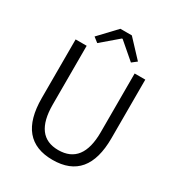

<svg xmlns="http://www.w3.org/2000/svg" viewBox="-216 -1078 1149 1234"><g transform="rotate(30 358.0 -461.0)"><path d="M100 -297V-732H182V-296Q182 -60 358 -60Q538 -60 538 -296V-732H617V-297Q617 13 358 13Q100 13 100 -297ZM196 -809 315 -935H400L518 -809L482 -781L360 -886H355L232 -781Z"/></g></svg>

Font: Source Han Sans CN Normal
Style: Regular
Weight: 350
Designer: Ryoko NISHIZUKA 西塚涼子 (kana, bopomofo & ideographs); Paul D. Hunt (Latin, Greek & Cyrillic); Sandoll Communications 산돌커뮤니
Foundry: Adobe
Version: Version 2.004;hotconv 1.0.118;makeotfexe 2.5.65603